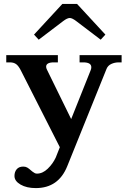

<svg xmlns="http://www.w3.org/2000/svg" viewBox="-20 -752 654 982"><path d="M178 -549 154 -575 299 -732H374L519 -575L495 -549L370 -644Q349 -660 337 -660Q324 -660 303 -644ZM602 -470V-433H587Q567 -433 549.5 -425Q532 -417 525 -400L324 98Q279 210 163 210Q116 210 85 192Q54 174 54 148Q54 127 65.5 113.5Q77 100 99 100Q111 100 119.5 105Q128 110 139 120Q141 122 147 126.5Q153 131 158 133.5Q163 136 169 136Q198 136 224 111Q250 86 265 54L286 1L87 -391Q75 -415 62.5 -424Q50 -433 31 -433H12V-470H276V-433H256Q216 -433 216 -411Q216 -404 220 -396L344 -143L443 -391Q447 -399 447 -408Q447 -433 406 -433H387V-470Z"/></svg>

Font: Taviraj SemiBold
Style: Regular
Weight: 600
Designer: Katatrad Team
Foundry: CadsonDemak
Version: Version 1.001